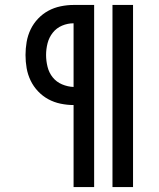

<svg xmlns="http://www.w3.org/2000/svg" viewBox="-20 -755 640 775"><path d="M434 0V-735H517V0ZM277 0V-331Q251 -331 224.5 -336.5Q198 -342 175 -354.5Q152 -367 133.5 -386.5Q115 -406 103.5 -430Q92 -454 87.5 -480Q83 -506 83 -533Q83 -559 87.5 -585.5Q92 -612 103.5 -636Q115 -660 133.5 -679.5Q152 -699 175 -711.5Q198 -724 224.5 -729.5Q251 -735 277 -735H360V0ZM277 -404V-661Q253 -661 230.5 -651.5Q208 -642 193 -623Q178 -604 172 -580.5Q166 -557 166 -533Q166 -509 172 -485Q178 -461 193 -442.5Q208 -424 230.5 -414.5Q253 -405 277 -404Z"/></svg>

Font: Iosevka Meiseki Sans
Style: Regular
Weight: 400
Monospace: yes
Designer: Belleve Invis
Foundry: Belleve Invis
Version: Version 11.2.6; ttfautohint (v1.8.4)